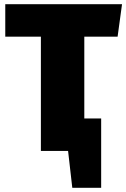

<svg xmlns="http://www.w3.org/2000/svg" viewBox="-20 -716 599 911"><path d="M380 -542V-154H460V175H323L303 0H174V-542H5V-696H559L538 -542Z"/></svg>

Font: FiraGO Heavy
Style: Regular
Weight: 900
Designer: bBox Type
Foundry: bBox Type GmbH
Version: Version 1.001